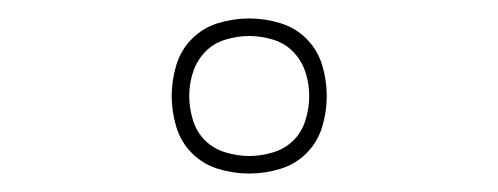

<svg xmlns="http://www.w3.org/2000/svg" viewBox="-20 -764 540 208"><path d="M250 -576Q233 -576 216.5 -581Q200 -586 188 -598Q176 -610 171 -626.5Q166 -643 166 -660Q166 -677 171 -693.5Q176 -710 188 -722Q200 -734 216.5 -739Q233 -744 250 -744Q267 -744 283.5 -739Q300 -734 312 -722Q324 -710 329 -693.5Q334 -677 334 -660Q334 -643 329 -626.5Q324 -610 312 -598Q300 -586 283.5 -581Q267 -576 250 -576ZM250 -595Q263 -595 276 -599Q289 -603 298 -612Q307 -621 311 -634Q315 -647 315 -660Q315 -673 311 -685.5Q307 -698 298 -707.5Q289 -717 276 -721Q263 -725 250 -725Q237 -725 224 -721Q211 -717 202 -707.5Q193 -698 189 -685.5Q185 -673 185 -660Q185 -647 189 -634Q193 -621 202 -612Q211 -603 224 -599Q237 -595 250 -595Z"/></svg>

Font: Iosevka SS18 Thin
Style: Regular
Weight: 100
Monospace: yes
Designer: Belleve Invis
Foundry: Belleve Invis
Version: Version 25.1.1; ttfautohint (v1.8.4)